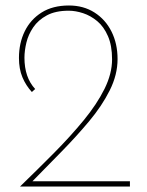

<svg xmlns="http://www.w3.org/2000/svg" viewBox="-20 -679 536 699"><path d="M53 0Q117 -62 177 -122.5Q237 -183 285 -241.5Q333 -300 360.5 -355.5Q388 -411 388 -463Q388 -513 373 -547.5Q358 -582 334 -602Q310 -622 282.5 -631Q255 -640 230 -640Q182 -640 150.5 -623Q119 -606 101 -579.5Q83 -553 76 -523.5Q69 -494 69 -469Q69 -397 108 -355L96 -344Q74 -368 61.5 -398Q49 -428 49 -468Q49 -522 70 -565Q91 -608 131.5 -633.5Q172 -659 231 -659Q284 -659 324 -633.5Q364 -608 386 -564Q408 -520 408 -464Q408 -407 379.5 -350Q351 -293 304 -237Q257 -181 203 -126Q149 -71 98 -19H453V0Z"/></svg>

Font: Synthetic Thin
Style: Regular
Weight: 100
Designer: Santiago Orozco
Foundry: Typemade
Version: Version 2.000; ttfautohint (v1.8.4.7-5d5b)